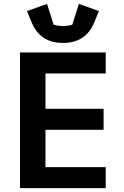

<svg xmlns="http://www.w3.org/2000/svg" viewBox="-20 -968 640 988"><path d="M524 0V-108H214V-300H513V-408H214V-590H524V-698H83V0ZM304 -747C383 -747 437 -783 466 -855L489 -911L386 -948L352 -841C341 -837 321 -834 304 -834C287 -834 267 -837 256 -841L222 -948L119 -911L142 -855C171 -783 225 -747 304 -747Z"/></svg>

Font: IBM Mono SemiBold
Style: Regular
Weight: 600
Monospace: yes
Designer: Mike Abbink, Paul van der Laan, Pieter van Rosmalen
Foundry: Bold Monday
Version: Version 2.3